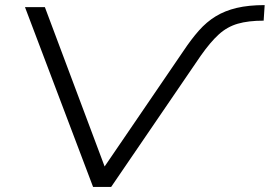

<svg xmlns="http://www.w3.org/2000/svg" viewBox="-20 -733 1058 753"><path d="M345 0 78 -705H156L396 -65H380L700 -534Q730 -579 760 -613Q790 -647 826 -669Q862 -691 908.5 -702Q955 -713 1018 -713L1014 -652Q954 -652 912.5 -640Q871 -628 838 -598Q805 -568 767 -514L416 0Z"/></svg>

Font: Nunito Sans 10pt Expanded Light
Style: Italic
Weight: 300
Width: 7
Italic angle: -9°
Designer: Vernon Adams
Foundry: Vernon Adams
Version: Version 3.101;gftools[0.9.27]